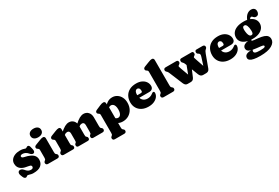

<svg xmlns="http://www.w3.org/2000/svg" viewBox="98 -2114 5401 3719"><g transform="rotate(-30 2798.0 -255.0)"><path d="M273.5 -416Q246.5 -416 234.5 -406.5Q222.5 -397 222.5 -384Q222.5 -376 227.5 -368.8Q232.5 -361.5 241.8 -356Q251 -350.5 264.5 -348Q351.5 -330.5 403.8 -304Q456 -277.5 479.2 -241.5Q502.5 -205.5 502.5 -160Q502.5 -80 447.5 -33Q392.5 14 277.5 14Q247.5 14 224.8 8.5Q202 3 185.8 -2.5Q169.5 -8 158.5 -8Q147.5 -8 139.8 -2.2Q132 3.5 124.2 9.2Q116.5 15 105.5 15Q90 15 76.8 4.2Q63.5 -6.5 53.5 -31L35.5 -76Q22 -110.5 29.8 -135Q37.5 -159.5 57.5 -167Q78.5 -174.5 103.5 -166.8Q128.5 -159 145.5 -138Q161.5 -118.5 179 -102.2Q196.5 -86 218.2 -76Q240 -66 268.5 -66Q294 -66 306.8 -77.5Q319.5 -89 319.5 -107Q319.5 -119 313.5 -128Q307.5 -137 293.2 -143Q279 -149 254.5 -152Q177 -161.5 129.8 -186Q82.5 -210.5 61 -247.5Q39.5 -284.5 39.5 -331Q39.5 -381 68 -418.2Q96.5 -455.5 146.5 -476.2Q196.5 -497 261.5 -497Q301.5 -497 326.2 -491.5Q351 -486 364 -480.5Q377 -475 381.5 -475Q392 -475 400.8 -480.5Q409.5 -486 418.2 -491.5Q427 -497 437.5 -497Q451 -497 462.2 -487Q473.5 -477 479.5 -453L493.5 -396Q500.5 -369 495 -346Q489.5 -323 467.5 -317Q450.5 -312.5 431.2 -322.2Q412 -332 395.5 -352Q371.5 -382 339.8 -399Q308 -416 273.5 -416Z M819.5 -452V-142Q819.5 -116.5 823.2 -107Q827 -97.5 833.5 -92L840.5 -87Q852.5 -79 859 -68.5Q865.5 -58 865.5 -43Q865.5 -23 853 -11.5Q840.5 0 818.5 0H608.5Q587 0 574.2 -11.5Q561.5 -23 561.5 -43Q561.5 -58 568 -68.5Q574.5 -79 586.5 -87L593.5 -92Q600.5 -97.5 604 -107Q607.5 -116.5 607.5 -142V-305Q607.5 -327.5 602 -335.8Q596.5 -344 587.5 -349L580.5 -353Q569.5 -360 562.5 -368.5Q555.5 -377 555.5 -391Q555.5 -407 565 -418Q574.5 -429 595.5 -437L701.5 -478Q727 -488 743.5 -492.5Q760 -497 778.5 -497Q797.5 -497 808.5 -484.2Q819.5 -471.5 819.5 -452ZM702.5 -541Q646.5 -541 614 -567Q581.5 -593 581.5 -638Q581.5 -682.5 614 -708Q646.5 -733.5 702.5 -733.5Q758.5 -733.5 791 -708Q823.5 -682.5 823.5 -638Q823.5 -593 791 -567Q758.5 -541 702.5 -541Z M1169.5 -452V-142Q1169.5 -113.5 1172.2 -103Q1175 -92.5 1182.5 -87L1190.5 -81Q1209.5 -67 1209.5 -43Q1209.5 0 1167.5 0H960.5Q939 0 926.2 -11.5Q913.5 -23 913.5 -43Q913.5 -58 920 -68.5Q926.5 -79 938.5 -87L945.5 -92Q952.5 -97.5 956 -107Q959.5 -116.5 959.5 -142V-305Q959.5 -327.5 954 -335.8Q948.5 -344 939.5 -349L932.5 -353Q921.5 -360 914.5 -368.5Q907.5 -377 907.5 -391Q907.5 -407 917 -418Q926.5 -429 947.5 -437L1051.5 -478Q1077 -488 1093.5 -492.5Q1110 -497 1128.5 -497Q1147.5 -497 1158.5 -484.2Q1169.5 -471.5 1169.5 -452ZM1156.5 -310 1118.5 -354 1141.5 -376Q1211.5 -443 1262 -470Q1312.5 -497 1354.5 -497Q1419 -497 1458.8 -452.8Q1498.5 -408.5 1498.5 -337V-142Q1498.5 -113.5 1501.2 -103.2Q1504 -93 1511.5 -87L1519.5 -81Q1538.5 -67 1538.5 -43Q1538.5 0 1496.5 0H1290.5Q1248.5 0 1248.5 -43Q1248.5 -67 1267.5 -81L1275.5 -87Q1283 -92.5 1285.8 -103Q1288.5 -113.5 1288.5 -142V-286Q1288.5 -317.5 1275 -333.8Q1261.5 -350 1237.5 -350Q1222 -350 1206 -344.8Q1190 -339.5 1173.5 -325ZM1485.5 -310 1447.5 -354 1470.5 -376Q1540.5 -443 1591 -470Q1641.5 -497 1683.5 -497Q1748 -497 1787.8 -452.8Q1827.5 -408.5 1827.5 -337V-142Q1827.5 -116.5 1831.2 -107Q1835 -97.5 1841.5 -92L1848.5 -87Q1860.5 -78 1867 -68Q1873.5 -58 1873.5 -43Q1873.5 -23 1861 -11.5Q1848.5 0 1826.5 0H1619.5Q1577.5 0 1577.5 -43Q1577.5 -67 1596.5 -81L1604.5 -87Q1612 -92.5 1614.8 -103Q1617.5 -113.5 1617.5 -142V-286Q1617.5 -317.5 1604 -333.8Q1590.5 -350 1566.5 -350Q1551 -350 1535 -344.8Q1519 -339.5 1502.5 -325Z M2169.5 -452V-407L2179.5 -388V91Q2179.5 116.5 2183.2 126Q2187 135.5 2193.5 141L2200.5 146Q2212.5 154 2219 164.5Q2225.5 175 2225.5 190Q2225.5 210 2213 221.5Q2200.5 233 2178.5 233H1968.5Q1947 233 1934.2 221.5Q1921.5 210 1921.5 190Q1921.5 175 1928 164.5Q1934.5 154 1946.5 146L1953.5 141Q1960.5 135.5 1964 126Q1967.5 116.5 1967.5 91V-305Q1967.5 -327.5 1962 -335.8Q1956.5 -344 1947.5 -349L1940.5 -353Q1929.5 -360 1922.5 -368.5Q1915.5 -377 1915.5 -391Q1915.5 -407 1925 -417.5Q1934.5 -428 1955.5 -437L2051.5 -478Q2076.5 -488.5 2093.2 -492.8Q2110 -497 2128.5 -497Q2147.5 -497 2158.5 -484.2Q2169.5 -471.5 2169.5 -452ZM2142.5 -307 2106.5 -347Q2149.5 -417 2203 -457Q2256.5 -497 2325.5 -497Q2385 -497 2432 -466.5Q2479 -436 2506.2 -382.2Q2533.5 -328.5 2533.5 -258Q2533.5 -176.5 2500 -115.2Q2466.5 -54 2408.5 -20Q2350.5 14 2277.5 14Q2217 14 2171.8 -11.8Q2126.5 -37.5 2093.5 -90L2150.5 -156Q2169.5 -120 2190 -107Q2210.5 -94 2233.5 -94Q2257.5 -94 2275.8 -110Q2294 -126 2304.2 -157.2Q2314.5 -188.5 2314.5 -234Q2314.5 -282 2303 -313Q2291.5 -344 2271.8 -359Q2252 -374 2227.5 -374Q2202 -374 2180.5 -358.2Q2159 -342.5 2142.5 -307Z M3093 -311Q3093 -270 3068.2 -247.8Q3043.5 -225.5 2999 -225.5H2717.5V-288H2850Q2884 -288 2884 -321.5Q2884 -362 2867.8 -380Q2851.5 -398 2831 -398Q2814.5 -398 2800.2 -388Q2786 -378 2777.5 -356.2Q2769 -334.5 2769 -298.5Q2769 -213.5 2808.8 -172.2Q2848.5 -131 2915 -131Q2945.5 -131 2975 -141Q3004.5 -151 3028.5 -170Q3043 -181.5 3051 -185.8Q3059 -190 3066.5 -189Q3075.5 -188.5 3083.2 -181.5Q3091 -174.5 3091 -157Q3091 -112.5 3061.8 -73.5Q3032.5 -34.5 2979.2 -10.2Q2926 14 2853 14Q2771 14 2710 -17Q2649 -48 2615.5 -103.8Q2582 -159.5 2582 -233Q2582 -309.5 2614 -369Q2646 -428.5 2708.2 -462.8Q2770.5 -497 2861 -497Q2933.5 -497 2985.5 -471.5Q3037.5 -446 3065.2 -403.8Q3093 -361.5 3093 -311Z M3404.5 -710V-142Q3404.5 -116.5 3408.2 -107Q3412 -97.5 3418.5 -92L3425.5 -87Q3437.5 -79 3444 -68.5Q3450.5 -58 3450.5 -43Q3450.5 -23 3438 -11.5Q3425.5 0 3403.5 0H3193.5Q3172 0 3159.2 -11.5Q3146.5 -23 3146.5 -43Q3146.5 -58 3153 -68.5Q3159.5 -79 3171.5 -87L3178.5 -92Q3185.5 -97.5 3189 -107Q3192.5 -116.5 3192.5 -142V-563Q3192.5 -585.5 3187 -593.8Q3181.5 -602 3172.5 -607L3165.5 -611Q3154.5 -617.5 3147.5 -626.2Q3140.5 -635 3140.5 -649Q3140.5 -665 3150 -676Q3159.5 -687 3180.5 -695L3286.5 -736Q3312 -746 3328.5 -750.5Q3345 -755 3363.5 -755Q3382.5 -755 3393.5 -742.2Q3404.5 -729.5 3404.5 -710Z M3794.5 10H3725.5Q3698 10 3679.2 -4.8Q3660.5 -19.5 3646.5 -53L3523.5 -349.5Q3518 -362.5 3511.5 -374Q3505 -385.5 3498 -391.5L3487 -401Q3477.5 -409.5 3473 -419Q3468.5 -428.5 3468.5 -439Q3468.5 -459.5 3480.8 -470.8Q3493 -482 3515.5 -482H3752.5Q3773 -482 3783.8 -470.5Q3794.5 -459 3794.5 -440Q3794.5 -424.5 3785.8 -413Q3777 -401.5 3765 -394.5L3757.5 -390Q3742 -380.5 3743.8 -366.2Q3745.5 -352 3758 -317.5L3849 -69.5L3794.5 -68.5L3907 -364L3984.5 -307L3874.5 -47Q3860.5 -14 3839.5 -2Q3818.5 10 3794.5 10ZM4139 10H4070Q4043 10 4023.5 -5.2Q4004 -20.5 3991 -53L3876.5 -349.5Q3872 -361 3865 -373.2Q3858 -385.5 3850 -392.5L3844.5 -397.5Q3833 -408 3829.5 -417.8Q3826 -427.5 3826 -440Q3826 -482 3868 -482H4096.5Q4132 -482 4132 -439Q4132 -422.5 4125.5 -413.2Q4119 -404 4105.5 -395L4098 -390Q4083 -380.5 4086.2 -366.2Q4089.5 -352 4101 -318L4186 -70L4138.5 -69L4216 -310Q4227 -344 4223.8 -361.8Q4220.5 -379.5 4202.5 -390L4194 -395Q4181.5 -402.5 4174.5 -412.8Q4167.5 -423 4167.5 -439Q4167.5 -459.5 4177.5 -470.8Q4187.5 -482 4204.5 -482H4342.5Q4364.5 -482 4377 -470.8Q4389.5 -459.5 4389.5 -439Q4389.5 -425.5 4385 -416.5Q4380.5 -407.5 4366.5 -396.5L4361.5 -392.5Q4349 -382.5 4338.8 -363.5Q4328.5 -344.5 4320 -321L4219 -47Q4206.5 -13.5 4184.8 -1.8Q4163 10 4139 10Z M4922.5 -311Q4922.5 -270 4897.8 -247.8Q4873 -225.5 4828.5 -225.5H4547V-288H4679.5Q4713.5 -288 4713.5 -321.5Q4713.5 -362 4697.2 -380Q4681 -398 4660.5 -398Q4644 -398 4629.8 -388Q4615.5 -378 4607 -356.2Q4598.5 -334.5 4598.5 -298.5Q4598.5 -213.5 4638.2 -172.2Q4678 -131 4744.5 -131Q4775 -131 4804.5 -141Q4834 -151 4858 -170Q4872.5 -181.5 4880.5 -185.8Q4888.5 -190 4896 -189Q4905 -188.5 4912.8 -181.5Q4920.5 -174.5 4920.5 -157Q4920.5 -112.5 4891.2 -73.5Q4862 -34.5 4808.8 -10.2Q4755.5 14 4682.5 14Q4600.5 14 4539.5 -17Q4478.5 -48 4445 -103.8Q4411.5 -159.5 4411.5 -233Q4411.5 -309.5 4443.5 -369Q4475.5 -428.5 4537.8 -462.8Q4600 -497 4690.5 -497Q4763 -497 4815 -471.5Q4867 -446 4894.8 -403.8Q4922.5 -361.5 4922.5 -311Z M5347 -73.5Q5293.5 -79 5264.8 -82.2Q5236 -85.5 5225.2 -89.8Q5214.5 -94 5214.5 -102.5Q5214.5 -107.5 5218.5 -111.2Q5222.5 -115 5230.5 -120L5224.5 -130Q5148.5 -130 5105.2 -115.8Q5062 -101.5 5044.2 -78.8Q5026.5 -56 5026.5 -30Q5026.5 -3 5041 18Q5055.5 39 5097 53.8Q5138.5 68.5 5218.5 77.5Q5280 84 5315.8 88.5Q5351.5 93 5366.5 99.2Q5381.5 105.5 5381.5 117.5Q5381.5 127.5 5373 135.2Q5364.5 143 5340.2 147Q5316 151 5268.5 151Q5188.5 151 5161.5 137.8Q5134.5 124.5 5134.5 101.5Q5134.5 91.5 5138.2 81.5Q5142 71.5 5145.5 68L5142.5 59Q5046.5 59 5007.5 82Q4968.5 105 4968.5 151Q4968.5 181 4995 202Q5021.5 223 5077 234Q5132.5 245 5219.5 245Q5389.5 245 5477 194.8Q5564.5 144.5 5564.5 67.5Q5564.5 24 5542 -4.5Q5519.5 -33 5471.5 -49.5Q5423.5 -66 5347 -73.5ZM5325 -444.5 5383 -437.5Q5396 -469 5408 -485Q5420 -501 5436.5 -501Q5449 -501 5456.8 -493.8Q5464.5 -486.5 5472.2 -477.2Q5480 -468 5492.5 -460.8Q5505 -453.5 5526.5 -453.5Q5559.5 -453.5 5577.5 -476.8Q5595.5 -500 5595.5 -538Q5595.5 -579.5 5570 -601.5Q5544.5 -623.5 5508 -623.5Q5457 -623.5 5414 -590.5Q5371 -557.5 5343 -488.5ZM5521.5 -310Q5521.5 -359.5 5492.2 -401.5Q5463 -443.5 5405.5 -469Q5348 -494.5 5263 -494.5Q5174.5 -494.5 5111.8 -470Q5049 -445.5 5015.8 -400.8Q4982.5 -356 4982.5 -294.5Q4982.5 -242.5 5014.2 -202Q5046 -161.5 5107.8 -138.5Q5169.5 -115.5 5259.5 -115.5Q5338.5 -115.5 5397.2 -139.5Q5456 -163.5 5488.8 -207.2Q5521.5 -251 5521.5 -310ZM5238.5 -421.5Q5273 -421.5 5290.2 -378.8Q5307.5 -336 5309.5 -268Q5311 -228 5301 -208.2Q5291 -188.5 5264.5 -188.5Q5244 -188.5 5228.8 -207.2Q5213.5 -226 5205 -261.8Q5196.5 -297.5 5194.5 -348.5Q5193.5 -370 5197.5 -386.2Q5201.5 -402.5 5211.5 -412Q5221.5 -421.5 5238.5 -421.5Z"/></g></svg>

Font: Fraunces SuperSoft Wonky
Style: Regular
Weight: 900
Version: Version 1.000;[b76b70a41]